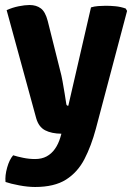

<svg xmlns="http://www.w3.org/2000/svg" viewBox="-20 -527 533 766"><path d="M362.5 -13.5Q344 55.5 316.8 108Q289.5 160.5 243 189.8Q196.5 219 120 219Q91 219 56.5 212.5Q22 206 2 199Q-0.5 173.5 8.5 141.5Q17.5 109.5 32.5 92.5Q48 97.5 72 102.5Q96 107.5 120 107.5Q146.5 107.5 166 97Q185.5 86.5 199.2 67Q213 47.5 221 20.5L225 6.5Q185.5 6 160 -7.2Q134.5 -20.5 124.5 -55L6.5 -486.5Q29.5 -497 54.5 -502Q79.5 -507 98 -507Q125 -507 143 -493.5Q161 -480 170.5 -443L220 -245.5Q225 -228 229.5 -203Q234 -178 238 -153.5Q242 -129 244.5 -112Q245.5 -105 252.5 -105L343 -497.5Q355.5 -501.5 371.8 -502.8Q388 -504 402 -504Q421 -504 441.2 -502Q461.5 -500 481.5 -493L487 -483.5Z"/></svg>

Font: Signika Negative Light
Style: Bold
Weight: 700
Version: Version 2.001